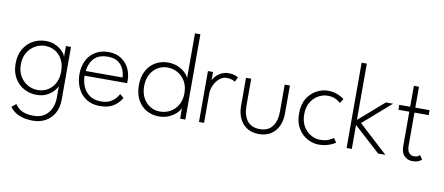

<svg xmlns="http://www.w3.org/2000/svg" viewBox="-76 -997 3523 1525"><g transform="rotate(10 1685.0 -234.5)"><path d="M242.5 219Q190 219 153 207.5Q116 196 91.8 177.8Q67.5 159.5 55 140L90 111.5Q98 124 114 140Q130 156 160.2 167.8Q190.5 179.5 242 179.5Q293 179.5 327.8 155.8Q362.5 132 380 93Q397.5 54 397.5 8.5V-7H438.5V12Q438.5 79 412 125.2Q385.5 171.5 341.2 195.2Q297 219 242.5 219ZM397.5 0V-89Q394.5 -75.5 374.5 -51Q354.5 -26.5 319 -7.2Q283.5 12 234.5 12Q179.5 12 132.5 -13.2Q85.5 -38.5 56.8 -87.2Q28 -136 28 -205Q28 -274 56.8 -322.8Q85.5 -371.5 132.5 -397Q179.5 -422.5 234.5 -422.5Q283 -422.5 318.8 -403.8Q354.5 -385 375 -361.2Q395.5 -337.5 397.5 -321.5V-410.5H438.5V0ZM70 -205Q70 -149.5 94 -109.5Q118 -69.5 156 -48.5Q194 -27.5 235.5 -27.5Q281.5 -27.5 317.5 -49Q353.5 -70.5 374.5 -110.5Q395.5 -150.5 395.5 -205Q395.5 -259.5 374.5 -299.5Q353.5 -339.5 317.5 -361.2Q281.5 -383 235.5 -383Q194 -383 156 -361.8Q118 -340.5 94 -300.5Q70 -260.5 70 -205Z M584.5 -204.5Q584.5 -158 602 -117Q619.5 -76 655.5 -50.8Q691.5 -25.5 746 -25.5Q790 -25.5 818.8 -40Q847.5 -54.5 864.2 -74.5Q881 -94.5 888 -109.5L919.5 -83.5Q900.5 -52.5 876 -31Q851.5 -9.5 819.5 1.2Q787.5 12 743.5 12Q679 12 633.8 -18Q588.5 -48 565.2 -98.5Q542 -149 542 -210.5Q542 -270.5 565.2 -318.5Q588.5 -366.5 633.2 -394.5Q678 -422.5 741.5 -422.5Q797.5 -422.5 839.5 -396.8Q881.5 -371 904.8 -326.2Q928 -281.5 928 -223.5Q928 -219 927.5 -213.8Q927 -208.5 927 -204.5ZM884 -242.5Q883 -272.5 869.8 -305.8Q856.5 -339 825.8 -362Q795 -385 741.5 -385Q685 -385 652.2 -362.8Q619.5 -340.5 604.8 -307.2Q590 -274 587 -242.5Z M1220.5 12Q1165.5 12 1120.5 -13.2Q1075.5 -38.5 1048.8 -87.2Q1022 -136 1022 -205Q1022 -274 1048.8 -322.8Q1075.5 -371.5 1120.5 -397Q1165.5 -422.5 1220.5 -422.5Q1269.5 -422.5 1307 -404.2Q1344.5 -386 1366.2 -362.2Q1388 -338.5 1389.5 -321.5V-688H1433V0H1391V-89Q1389 -73.5 1367 -49.5Q1345 -25.5 1307.2 -6.8Q1269.5 12 1220.5 12ZM1221.5 -27.5Q1267.5 -27.5 1305.8 -49Q1344 -70.5 1366.8 -110.5Q1389.5 -150.5 1389.5 -205Q1389.5 -259.5 1366.8 -299.5Q1344 -339.5 1305.8 -361.2Q1267.5 -383 1221.5 -383Q1180.5 -383 1144.5 -361.8Q1108.5 -340.5 1086.5 -300.5Q1064.5 -260.5 1064.5 -205Q1064.5 -149.5 1086.5 -109.5Q1108.5 -69.5 1144.5 -48.5Q1180.5 -27.5 1221.5 -27.5Z M1584 0H1543V-410.5H1584V-334.5H1581.5Q1583.5 -348 1599.5 -368.8Q1615.5 -389.5 1643.8 -406Q1672 -422.5 1709.5 -422.5Q1738.5 -422.5 1758.8 -415.2Q1779 -408 1786.5 -401L1767.5 -364.5Q1760.5 -370.5 1742.8 -376.8Q1725 -383 1700 -383Q1665.5 -383 1639.2 -358.8Q1613 -334.5 1598.5 -301Q1584 -267.5 1584 -240Z M1892 -192Q1892 -116.5 1925.8 -72.2Q1959.5 -28 2027 -28Q2094.5 -28 2128.2 -72.2Q2162 -116.5 2162 -192V-410.5H2204V-183Q2204 -127 2183.2 -82.8Q2162.5 -38.5 2123.2 -13.2Q2084 12 2027 12Q1970.5 12 1931 -13.2Q1891.5 -38.5 1870.8 -82.8Q1850 -127 1850 -183V-410.5H1892Z M2513.5 -27.5Q2559.5 -27.5 2587.2 -41.8Q2615 -56 2621 -61L2645 -27Q2641.5 -24 2623.2 -14.5Q2605 -5 2575.8 3.5Q2546.5 12 2509.5 12Q2463.5 12 2418.5 -12Q2373.5 -36 2343.8 -84.5Q2314 -133 2314 -205.5Q2314 -278.5 2343.8 -326.5Q2373.5 -374.5 2418.5 -398.5Q2463.5 -422.5 2509.5 -422.5Q2546.5 -422.5 2574.5 -413.2Q2602.5 -404 2620 -393Q2637.5 -382 2641.5 -377.5L2618.5 -343Q2614 -347.5 2601 -357.2Q2588 -367 2566.2 -375Q2544.5 -383 2513.5 -383Q2476 -383 2439.5 -362.5Q2403 -342 2379.2 -302.5Q2355.5 -263 2355.5 -205.5Q2355.5 -148 2379.2 -108.2Q2403 -68.5 2439.5 -48Q2476 -27.5 2513.5 -27.5Z M2978 -410.5H3036L2812 -215L3046.5 0H2988L2775.5 -193.5V0H2733.5V-688H2775.5V-234Z M3086 -410.5H3174V-579H3215.5V-410.5H3330.5V-370.5H3215.5V-107Q3215.5 -63 3231.8 -45.5Q3248 -28 3271 -28Q3293.5 -28 3304.8 -35.8Q3316 -43.5 3318 -46L3340.5 -12.5Q3337.5 -10 3328.2 -4Q3319 2 3303.8 7Q3288.5 12 3266 12Q3227.5 12 3200.8 -13.5Q3174 -39 3174 -96V-370.5H3086Z"/></g></svg>

Font: League Spartan Thin ExtraLight
Style: Regular
Weight: 250
Version: Version 2.002